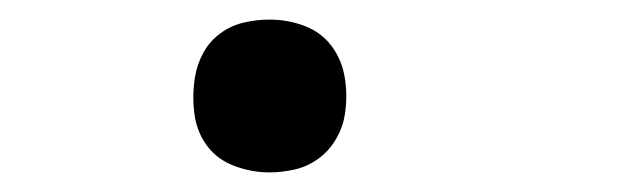

<svg xmlns="http://www.w3.org/2000/svg" viewBox="-20 -168 640 196"><path d="M255 8Q237 8 219.5 1.5Q202 -5 191.5 -19Q181 -33 178.5 -51.5Q176 -70 179 -89Q181 -102 187.5 -114Q194 -126 205 -134Q216 -142 229 -145Q242 -148 255 -148Q274 -148 291 -141.5Q308 -135 318.5 -121Q329 -107 332 -88.5Q335 -70 332 -51Q330 -38 323 -26Q316 -14 305 -6Q294 2 281 5Q268 8 255 8Z"/></svg>

Font: Iosevka Curly Extended Oblique
Style: Regular
Weight: 400
Width: 7
Italic angle: -9°
Monospace: yes
Designer: Belleve Invis
Foundry: Belleve Invis
Version: Version 11.1.0; ttfautohint (v1.8.3)